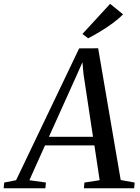

<svg xmlns="http://www.w3.org/2000/svg" viewBox="-86 -1006 746 1026"><path d="M-66.5 0 -63.5 -30.5 0 -43 337 -747.5 438.5 -748 559 -44 633.5 -30.5 631 0H362.5L365 -30.5L446.5 -43L418.5 -229H154.5L71 -43L159.5 -30.5L156.5 0ZM175.5 -275H411L360.5 -608.5L354.5 -673.5L329 -615.5ZM385 -801.5 354.5 -824.5 502.5 -985.5 571.5 -929.5Q548.5 -905.5 516 -881.8Q483.5 -858 449 -837.2Q414.5 -816.5 385 -801.5Z"/></svg>

Font: Merriweather 72pt
Style: Italic
Weight: 400
Italic angle: -7.8°
Version: Version 2.101